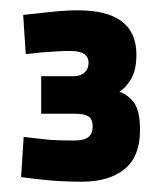

<svg xmlns="http://www.w3.org/2000/svg" viewBox="-20 -820 305 373"><path d="M25 -791Q44 -793 62 -795Q78 -797 96.5 -798.5Q115 -800 131 -800Q245 -800 245 -714Q245 -683 234 -665.5Q223 -648 212 -642Q232 -634 242 -618Q252 -602 252 -567Q252 -516 222 -491.5Q192 -467 139 -467Q120 -467 99.5 -468Q79 -469 62 -471Q42 -473 21 -476L26 -554Q43 -552 61 -550Q76 -548 92.5 -547.5Q109 -547 123 -547Q143 -547 151.5 -553.5Q160 -560 160 -574Q160 -589 151.5 -594Q143 -599 126 -599H60V-672H124Q136 -672 144 -679Q152 -686 152 -698Q152 -721 117 -721Q102 -721 87 -720Q72 -719 59 -718Q44 -716 30 -715L25 -791Z"/></svg>

Font: Panefresco 750wt
Style: Regular
Weight: 750
Foundry: Campivisivi & Chank Co
Version: Version 1.000